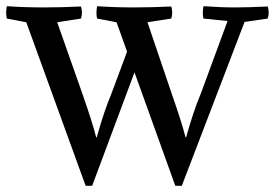

<svg xmlns="http://www.w3.org/2000/svg" viewBox="-26 -557 889 621"><path d="M562 44H541L409 -323L272 44H251L59 -485L-4 -497Q-8 -513 -4 -537Q51 -533 115 -533Q172 -533 236 -536Q242 -516 236 -497L159 -485L239 -258Q274 -158 285 -113H287Q311 -199 334 -253L385 -390L351 -485L288 -497Q284 -513 288 -537Q343 -533 407 -533Q464 -533 528 -536Q534 -516 528 -497L451 -485L528 -258Q563 -158 574 -113H576Q600 -199 623 -253L710 -489L632 -497Q628 -513 632 -537Q687 -533 735 -533Q776 -533 840 -536Q846 -516 840 -497L765 -486Z"/></svg>

Font: Adamina
Style: Regular
Weight: 400
Designer: Cyreal (www.cyreal.org)
Foundry: Cyreal
Version: Version 1.011